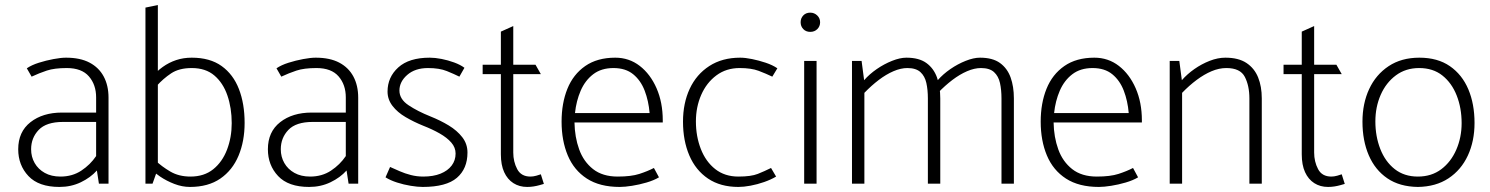

<svg xmlns="http://www.w3.org/2000/svg" viewBox="-20 -726 5889 759"><path d="M103 -136Q103 -181 133 -212.5Q163 -244 229 -244H360V-109Q337 -75 301.5 -51.5Q266 -28 219 -28Q183 -28 157 -42.5Q131 -57 117 -81.5Q103 -106 103 -136ZM105 -423Q135 -437 165 -447Q195 -457 244 -457Q303 -457 331.5 -424Q360 -391 360 -341V-281H225Q149 -281 100.5 -243Q52 -205 52 -136Q52 -73 92.5 -30Q133 13 215 13Q261 13 299.5 -5.5Q338 -24 363 -52L371 0H409V-340Q409 -388 390 -423.5Q371 -459 334 -478.5Q297 -498 241 -498Q221 -498 191.5 -492.5Q162 -487 133.5 -478Q105 -469 86 -456Z M583 0 604 -59V-706L555 -696V0ZM599 -386Q625 -415 656.5 -436Q688 -457 738 -457Q793 -457 827.5 -427.5Q862 -398 879 -348.5Q896 -299 896 -239Q896 -183 877.5 -134.5Q859 -86 823 -57Q787 -28 733 -28Q687 -28 653 -48Q619 -68 594 -92L574 -59Q588 -45 613 -28Q638 -11 669 1Q700 13 731 13Q803 13 851 -20Q899 -53 923 -110.5Q947 -168 947 -240Q947 -316 924.5 -374Q902 -432 856 -465Q810 -498 738 -498Q705 -498 676.5 -488.5Q648 -479 623.5 -461.5Q599 -444 579 -420Z M1090 -136Q1090 -181 1120 -212.5Q1150 -244 1216 -244H1347V-109Q1324 -75 1288.5 -51.5Q1253 -28 1206 -28Q1170 -28 1144 -42.5Q1118 -57 1104 -81.5Q1090 -106 1090 -136ZM1092 -423Q1122 -437 1152 -447Q1182 -457 1231 -457Q1290 -457 1318.5 -424Q1347 -391 1347 -341V-281H1212Q1136 -281 1087.5 -243Q1039 -205 1039 -136Q1039 -73 1079.5 -30Q1120 13 1202 13Q1248 13 1286.5 -5.5Q1325 -24 1350 -52L1358 0H1396V-340Q1396 -388 1377 -423.5Q1358 -459 1321 -478.5Q1284 -498 1228 -498Q1208 -498 1178.5 -492.5Q1149 -487 1120.5 -478Q1092 -469 1073 -456Z M1504 -25Q1523 -13 1549.5 -4.5Q1576 4 1603.5 8.5Q1631 13 1651 13Q1744 13 1786 -23Q1828 -59 1828 -123Q1828 -157 1807.5 -183.5Q1787 -210 1754 -230Q1721 -250 1681 -266Q1631 -286 1595 -310Q1559 -334 1559 -368Q1559 -403 1590 -430Q1621 -457 1672 -457Q1717 -457 1746.5 -445Q1776 -433 1796 -423L1816 -458Q1800 -470 1775.5 -479Q1751 -488 1725.5 -493Q1700 -498 1679 -498Q1597 -498 1554.5 -459.5Q1512 -421 1512 -364Q1512 -333 1531.5 -307.5Q1551 -282 1583.5 -263Q1616 -244 1653 -229Q1689 -215 1718 -198.5Q1747 -182 1764 -162.5Q1781 -143 1781 -119Q1781 -92 1765.5 -71.5Q1750 -51 1721.5 -39.5Q1693 -28 1653 -28Q1628 -28 1604.5 -34Q1581 -40 1560.5 -49Q1540 -58 1522 -66Z M2097 -470H2009V-623L1960 -601V-470H1888V-433H1960V-116Q1960 -74 1973 -45.5Q1986 -17 2009.5 -2Q2033 13 2064 13Q2077 13 2089.5 11Q2102 9 2112.5 6Q2123 3 2130 1L2118 -37Q2113 -35 2100.5 -31.5Q2088 -28 2077 -28Q2040 -28 2024.5 -57.5Q2009 -87 2009 -123V-433H2118Z M2600 -242V-250Q2600 -321 2575.5 -377Q2551 -433 2509 -465.5Q2467 -498 2412 -498Q2341 -498 2293.5 -465Q2246 -432 2223 -375Q2200 -318 2200 -245Q2200 -170 2224.5 -111.5Q2249 -53 2300 -20Q2351 13 2430 13Q2450 13 2478.5 8.5Q2507 4 2536 -4.5Q2565 -13 2585 -25L2565 -62Q2540 -49 2507.5 -38.5Q2475 -28 2422 -28Q2362 -28 2324.5 -57.5Q2287 -87 2269.5 -135.5Q2252 -184 2251 -242ZM2253 -279Q2258 -327 2275.5 -367.5Q2293 -408 2325 -432.5Q2357 -457 2405 -457Q2453 -457 2483 -432.5Q2513 -408 2528.5 -367.5Q2544 -327 2548 -279Z M3028 -62Q3002 -49 2975.5 -38.5Q2949 -28 2899 -28Q2845 -28 2807.5 -57.5Q2770 -87 2750.5 -137Q2731 -187 2731 -246Q2731 -303 2752 -351Q2773 -399 2812 -428Q2851 -457 2904 -457Q2950 -457 2979 -446Q3008 -435 3033 -423L3053 -456Q3034 -469 3007 -478Q2980 -487 2953 -492.5Q2926 -498 2906 -498Q2835 -498 2784 -465Q2733 -432 2706.5 -375Q2680 -318 2680 -245Q2680 -170 2705 -111.5Q2730 -53 2779 -20Q2828 13 2899 13Q2920 13 2947 8Q2974 3 3001 -6.5Q3028 -16 3048 -28Z M3208 0V-485H3159V0ZM3183 -600Q3200 -600 3211 -611Q3222 -622 3222 -638Q3222 -654 3210.5 -665Q3199 -676 3183 -676Q3166 -676 3155.5 -665Q3145 -654 3145 -638Q3145 -622 3155.5 -611Q3166 -600 3183 -600Z M3397 0V-359Q3425 -388 3454 -410Q3483 -432 3512 -444.5Q3541 -457 3567 -457Q3601 -457 3618.5 -441Q3636 -425 3642 -398Q3648 -371 3648 -337V0H3697V-337Q3697 -384 3684 -420Q3671 -456 3642 -477Q3613 -498 3563 -498Q3538 -498 3506.5 -485.5Q3475 -473 3446 -453Q3417 -433 3396 -409L3386 -485H3348V0ZM3688 -359Q3716 -388 3745 -410Q3774 -432 3803 -444.5Q3832 -457 3858 -457Q3892 -457 3909.5 -441Q3927 -425 3933 -398Q3939 -371 3939 -337V0H3988V-337Q3988 -384 3975 -420Q3962 -456 3933 -477Q3904 -498 3854 -498Q3829 -498 3797.5 -485.5Q3766 -473 3737 -453Q3708 -433 3687 -409Z M4494 -242V-250Q4494 -321 4469.5 -377Q4445 -433 4403 -465.5Q4361 -498 4306 -498Q4235 -498 4187.5 -465Q4140 -432 4117 -375Q4094 -318 4094 -245Q4094 -170 4118.5 -111.5Q4143 -53 4194 -20Q4245 13 4324 13Q4344 13 4372.5 8.5Q4401 4 4430 -4.5Q4459 -13 4479 -25L4459 -62Q4434 -49 4401.5 -38.5Q4369 -28 4316 -28Q4256 -28 4218.5 -57.5Q4181 -87 4163.5 -135.5Q4146 -184 4145 -242ZM4147 -279Q4152 -327 4169.5 -367.5Q4187 -408 4219 -432.5Q4251 -457 4299 -457Q4347 -457 4377 -432.5Q4407 -408 4422.5 -367.5Q4438 -327 4442 -279Z M4653 0V-359Q4681 -388 4710.5 -410Q4740 -432 4769.5 -444.5Q4799 -457 4828 -457Q4883 -457 4901 -422Q4919 -387 4919 -337V0H4968V-337Q4968 -384 4953.5 -420Q4939 -456 4907.5 -477Q4876 -498 4824 -498Q4794 -498 4762 -485.5Q4730 -473 4701.5 -453Q4673 -433 4652 -409L4642 -485H4604V0Z M5263 -470H5175V-623L5126 -601V-470H5054V-433H5126V-116Q5126 -74 5139 -45.5Q5152 -17 5175.5 -2Q5199 13 5230 13Q5243 13 5255.5 11Q5268 9 5278.5 6Q5289 3 5296 1L5284 -37Q5279 -35 5266.5 -31.5Q5254 -28 5243 -28Q5206 -28 5190.5 -57.5Q5175 -87 5175 -123V-433H5284Z M5585 13Q5513 12 5464.5 -21Q5416 -54 5391 -112Q5366 -170 5366 -245Q5366 -317 5392.5 -374Q5419 -431 5469.5 -464.5Q5520 -498 5591 -498Q5663 -498 5711.5 -464.5Q5760 -431 5784.5 -373Q5809 -315 5809 -240Q5809 -168 5782.5 -111Q5756 -54 5706 -21Q5656 12 5585 13ZM5585 -28Q5639 -28 5677.5 -57Q5716 -86 5737 -134.5Q5758 -183 5758 -239Q5758 -299 5738.5 -348.5Q5719 -398 5682 -427.5Q5645 -457 5590 -457Q5537 -457 5498 -428Q5459 -399 5438 -351Q5417 -303 5417 -246Q5417 -187 5436.5 -137Q5456 -87 5493.5 -57.5Q5531 -28 5585 -28Z"/></svg>

Font: Catamaran Thin Thin
Style: Regular
Weight: 250
Version: Version 2.000